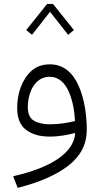

<svg xmlns="http://www.w3.org/2000/svg" viewBox="-20 -674 507 955"><path d="M110.4 -524.4 139.2 -501 229 -615.2 318.8 -501 347.7 -524.4 243.7 -654.3H214.4ZM354 -8.3C344.2 86.9 235.4 159.7 45.4 202.6L67.9 260.3C175.8 233.4 260.3 196.3 320.8 149.4C381.3 102.1 411.6 43 411.6 -27.8C411.6 -100.1 400.4 -180.2 372.1 -245.1C343.8 -310.1 297.9 -354 228 -354C191.4 -354 161.1 -343.3 137.2 -322.3C88.9 -279.3 65.4 -208.5 65.4 -136.2C65.4 -86.9 80.1 -50.8 109.4 -28.3C138.7 -5.9 177.7 5.4 227.1 5.4C274.4 5.4 316.4 -2.9 351.1 -12.2ZM353 -71.8C318.4 -63.5 275.9 -55.7 228.5 -55.7C194.8 -55.7 168 -62 147.9 -74.2C127.9 -86.4 118.2 -108.9 118.2 -142.1C118.2 -165.5 122.1 -189 129.9 -211.9C145.5 -257.8 177.7 -292 227.1 -292C273.4 -292 303.7 -260.7 323.2 -215.8C342.3 -170.9 351.1 -117.2 353 -71.8Z"/></svg>

Font: Estedad Light
Style: Regular
Weight: 300
Designer: Amin Abedi
Version: Version 7.3